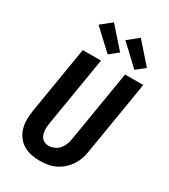

<svg xmlns="http://www.w3.org/2000/svg" viewBox="-236 -1097 1071 1215"><g transform="rotate(30 300.0 -489.0)"><path d="M257 8Q224 8 193 1.5Q162 -5 136 -21Q110 -37 92 -62Q74 -87 65.5 -117Q57 -147 57.5 -179.5Q58 -212 63 -245L144 -735H277L193 -227Q191 -213 190 -199Q189 -185 190.5 -171Q192 -157 196.5 -144.5Q201 -132 209.5 -122Q218 -112 231 -107Q244 -102 258 -102Q278 -102 299 -111Q320 -120 334 -136.5Q348 -153 356 -173.5Q364 -194 367 -215L453 -735H586L497 -197Q493 -169 483.5 -142Q474 -115 457 -90Q440 -65 417.5 -45.5Q395 -26 368.5 -13.5Q342 -1 313.5 3.5Q285 8 257 8ZM489 -790 346 -924 423 -986 552 -840ZM294 -790 150 -924 227 -986 356 -840Z"/></g></svg>

Font: Iosevka Aile Extrabold Oblique
Style: Regular
Weight: 800
Italic angle: -9°
Designer: Belleve Invis
Foundry: Belleve Invis
Version: Version 31.1.0; ttfautohint (v1.8.4)